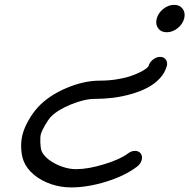

<svg xmlns="http://www.w3.org/2000/svg" viewBox="-20 -559 798 809"><path d="M606 -280.8Q610.1 -296.6 624.6 -308Q639.2 -319.3 654.8 -319.3Q670.4 -319.3 678.7 -308Q687 -296.6 682.9 -280.8Q675 -252 653 -228.4Q630.9 -204.8 600.6 -189.1Q570.3 -173.3 532.6 -162.6Q494.9 -151.9 456.7 -147.1Q418.5 -142.3 379.6 -142.3Q335.7 -142.3 278.6 -118.8Q221.4 -95.2 194.3 -66.7Q183.3 -54.9 169.6 -31.1Q155.8 -7.3 152.3 5.9Q148.9 18.8 149.9 42.6Q150.9 66.4 155.5 78.1Q163.3 96.7 186.4 114.3Q209.5 131.8 240.5 142.8Q271.5 153.8 300.3 153.8Q351.6 153.8 419.3 132.9Q487.1 112.1 519.5 87.4Q533.9 76.4 549.8 76.8Q565.7 77.1 573.5 88.6Q581.3 100.1 576.8 116Q572.3 131.8 557.9 142.8Q507.1 181.6 428.1 206.2Q349.1 230.7 279.8 230.7Q235.8 230.7 194.7 216.7Q153.6 202.6 123 177.2Q92.5 151.9 79.8 119.9Q70.6 96.2 69.2 64.9Q67.9 33.7 75.4 5.9Q83 -22 101 -53.3Q118.9 -84.7 140.9 -108.4Q186 -156.7 259.8 -188Q333.5 -219.2 400.4 -219.2Q437.5 -219.2 471.8 -224.7Q506.1 -230.2 529.2 -238Q552.2 -245.8 570.1 -254.8Q587.9 -263.7 596.4 -270.5Q605 -277.3 606 -280.8ZM728 -439.9Q706.5 -423.1 682.6 -423.1Q658.7 -423.1 646.4 -439.9Q634 -456.8 640.4 -480.7Q646.7 -504.6 668.2 -521.6Q689.7 -538.6 713.6 -538.6Q737.5 -538.6 749.9 -521.6Q762.2 -504.6 755.9 -480.7Q749.5 -456.8 728 -439.9Z"/></svg>

Font: Tecnico
Style: GruesoInclinado
Weight: 700
Italic angle: -15°
Version: Version 1.3